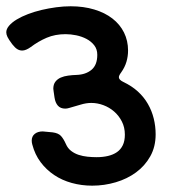

<svg xmlns="http://www.w3.org/2000/svg" viewBox="-21 -562 560 612"><path d="M199.2 -217.8Q195.8 -216.8 192.9 -216.3Q189.9 -215.8 187 -215.8Q171.9 -215.8 163.6 -225.1Q155.3 -234.4 152.8 -251L149.9 -271Q149.9 -273.4 149.4 -275.4Q148.9 -277.3 148.9 -278.8Q148.9 -293 155.5 -301.5Q162.1 -310.1 172.6 -314.7Q183.1 -319.3 196.3 -321Q209.5 -322.8 223.1 -323.2Q252.4 -324.2 270.8 -339.6Q289.1 -355 289.1 -387.2Q289.1 -405.3 279.3 -417.7Q269.5 -430.2 254.6 -438Q239.7 -445.8 221.9 -449.5Q204.1 -453.1 188 -453.1Q154.8 -453.1 127.9 -441.7Q101.1 -430.2 77.1 -412.1Q61.5 -400.9 49.8 -400.9Q41.5 -400.9 34.2 -405.3Q26.9 -409.7 18.1 -420.9Q6.8 -436 2.9 -444.1Q-1 -452.1 -1 -459Q-1 -469.7 8.1 -480.2Q17.1 -490.7 32.5 -500Q47.9 -509.3 68.4 -517.1Q88.9 -524.9 111.6 -530.3Q134.3 -535.6 158 -538.8Q181.6 -542 204.1 -542Q245.6 -542 279.5 -531.7Q313.5 -521.5 337.4 -502.9Q361.3 -484.4 374.3 -458.3Q387.2 -432.1 387.2 -400.9Q387.2 -382.8 382.1 -365.2Q377 -347.7 365.2 -331.1Q357.9 -321.3 357.9 -315.9Q357.9 -307.6 372.1 -300.8Q398.9 -288.1 418.5 -270.3Q438 -252.4 450.4 -230.7Q462.9 -209 469 -184.3Q475.1 -159.7 475.1 -133.8Q475.1 -94.2 458 -63.7Q440.9 -33.2 412.6 -12.5Q384.3 8.3 347.9 19Q311.5 29.8 272.9 29.8Q238.8 29.8 207.8 21.2Q176.8 12.7 151.6 -4.2Q126.5 -21 108.4 -45.2Q90.3 -69.3 82 -101.1Q81.1 -104 80.6 -107.4Q80.1 -110.8 80.1 -113.8Q80.1 -127.4 89.8 -135.3Q99.6 -143.1 115.2 -143.1L147 -140.1Q165 -137.7 173.3 -128.7Q181.6 -119.6 189 -103Q194.8 -89.4 205.6 -81.1Q216.3 -72.8 229.7 -68.4Q243.2 -64 258.1 -62.5Q272.9 -61 287.1 -61Q306.6 -61 323.2 -64.9Q339.8 -68.8 351.8 -77.1Q363.8 -85.4 370.4 -99.1Q377 -112.8 377 -132.8Q377 -156.2 367.4 -174.8Q357.9 -193.4 342.8 -206.5Q327.6 -219.7 308.6 -226.8Q289.6 -233.9 270 -233.9Q253.4 -233.9 235.4 -228.3Q217.3 -222.7 199.2 -217.8Z"/></svg>

Font: Gochi Hand
Style: Regular
Weight: 400
Designer: Juan Pablo del Peral
Foundry: Juan Pablo del Peral
Version: Version 1.001